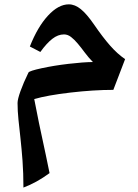

<svg xmlns="http://www.w3.org/2000/svg" viewBox="-20 -450 631 876"><path d="M86.9 405.8Q86.9 339.4 82.8 283.9Q78.6 228.5 73.5 181.9Q68.4 135.3 64.2 95.5Q60.1 55.7 60.1 20Q60.1 2.9 73.5 -34.4Q86.9 -71.8 109.9 -119.1Q113.8 -126.5 169.9 -138.7Q226.1 -150.9 292.5 -158.7Q358.9 -166.5 403.8 -167Q383.3 -188 366.7 -210.4Q350.1 -232.9 334.7 -251.2Q319.3 -269.5 304.2 -281.2Q289.1 -293 272 -293Q244.6 -293 218.8 -272.9Q192.9 -252.9 164.1 -212.9L116.2 -237.8Q151.4 -327.1 199 -378.7Q246.6 -430.2 293.9 -430.2Q321.8 -430.2 348.6 -408.4Q375.5 -386.7 409.2 -337.9Q448.7 -280.3 482.2 -242.2Q515.6 -204.1 550.8 -180.2L497.1 -40Q407.2 -40 300.8 -27.6Q194.3 -15.1 136.2 2Q152.8 91.3 189.5 259.3L206.1 339.8Q147 383.3 86.9 405.8Z"/></svg>

Font: Sahl Naskh
Style: Bold
Weight: 700
Designer: Pascal Zoghbi
Version: Version 1.001